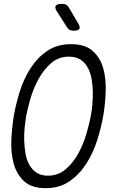

<svg xmlns="http://www.w3.org/2000/svg" viewBox="-20 -970 640 1000"><path d="M230 -55Q283 -55 322.5 -89Q362 -123 388.5 -172Q415 -221 430.5 -274.5Q446 -328 453 -367Q458 -392 461 -425Q464 -458 463.5 -492Q463 -526 457 -559Q451 -592 437 -618Q423 -644 399 -659.5Q375 -675 339 -675Q285 -675 246 -641Q207 -607 180.5 -558Q154 -509 138.5 -456Q123 -403 116 -365Q112 -340 108.5 -307Q105 -274 106 -239.5Q107 -205 112.5 -172Q118 -139 132 -113Q146 -87 170 -71Q194 -55 230 -55ZM218 10Q144 10 105 -26.5Q66 -63 51 -119Q36 -175 39 -241Q42 -307 52 -367Q62 -425 82 -490.5Q102 -556 137 -611.5Q172 -667 224 -703.5Q276 -740 350 -740Q424 -740 463.5 -704Q503 -668 518 -613Q533 -558 530.5 -492.5Q528 -427 518 -369Q508 -309 487 -242Q466 -175 430.5 -119Q395 -63 343 -26.5Q291 10 218 10ZM363 -810Q352 -810 343.5 -814Q335 -818 329 -828L276 -911Q264 -930 270.5 -940Q277 -950 303 -950Q316 -950 324.5 -945.5Q333 -941 339 -930L388 -847Q399 -828 393 -819Q387 -810 363 -810Z"/></svg>

Font: Maple Mono NL ExtraLight
Style: Italic
Weight: 275
Italic angle: -10°
Monospace: yes
Designer: subframe7536
Version: Version 7.000